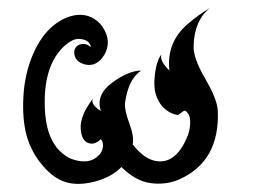

<svg xmlns="http://www.w3.org/2000/svg" viewBox="-20 -455 640 476"><path d="M500 -435Q461 -403 460 -340Q459 -311 489 -259.5Q519 -208 520 -180Q525 -55 424 -10Q391 4 353.5 -1Q316 -6 281 -41Q257 -16 215.5 -5Q174 6 143 -3.5Q112 -13 84.5 -46Q57 -79 46 -119Q35 -159 38 -215.5Q41 -272 62 -321Q91 -388 144 -411Q184 -427 214 -408Q230 -398 239.5 -379.5Q249 -361 247 -344Q245 -327 234.5 -313Q224 -299 211.5 -295.5Q199 -292 186.5 -296.5Q174 -301 169 -308.5Q164 -316 164 -325Q164 -334 170 -340Q176 -346 186.5 -346Q197 -346 205 -338Q205 -346 197.5 -352Q190 -358 175.5 -358.5Q161 -359 143 -344Q94 -302 91 -213.5Q88 -125 125 -84Q142 -66 160 -60Q202 -46 225 -70Q233 -78 235 -90Q237 -102 230 -110Q214 -94 197.5 -101Q181 -108 180 -138.5Q179 -169 210 -210Q205 -198 224 -184Q229 -181 230 -180Q217 -220 258 -250Q299 -280 330 -280Q298 -259 290 -200Q288 -183 300.5 -149.5Q313 -116 309 -97Q340 -57 373 -55Q419 -52 446 -120Q452 -137 451.5 -154.5Q451 -172 440 -180Q437 -182 430 -176Q423 -170 420 -170Q405 -172 390.5 -183.5Q376 -195 368 -216Q360 -237 364 -270.5Q368 -304 380 -320Q375 -305 400 -280Q392 -350 446 -396Q473 -419 500 -435Z"/></svg>

Font: SOV_mook
Style: Book
Weight: 400
Version: Version 1.00